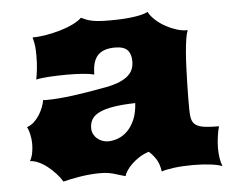

<svg xmlns="http://www.w3.org/2000/svg" viewBox="-44 -577 755 632"><g transform="rotate(-5 334.0 -261.0)"><path d="M37.1 -71.8Q43.5 -83 46.4 -97.7Q49.3 -112.3 49.3 -127.4Q49.3 -143.1 45.9 -158.7Q42.5 -174.3 37.1 -184.1Q50.3 -188.5 60.8 -198.2Q71.3 -208 78.9 -220.2Q86.4 -232.4 91.3 -245.1Q96.2 -257.8 97.7 -268.6Q100.1 -267.6 103 -267.6Q106 -267.6 109.4 -267.6Q145.5 -267.6 196.8 -274.4Q248 -281.2 307.6 -292.5Q335.4 -297.9 353.5 -305.7Q371.6 -313.5 382.3 -323.5Q393.1 -333.5 397.2 -345.2Q401.4 -356.9 401.4 -370.1Q401.4 -394 389.4 -407Q377.4 -419.9 348.1 -419.9Q309.6 -419.9 291.3 -400.6Q272.9 -381.3 272.9 -337.4Q256.8 -341.3 233.9 -343Q210.9 -344.7 183.1 -344.7Q168.9 -344.7 154.5 -344.2Q140.1 -343.8 126.5 -343Q112.8 -342.3 101.1 -340.8Q89.4 -339.4 81.1 -337.4Q84 -352.5 86.2 -371.6Q88.4 -390.6 88.4 -416Q88.4 -424.3 88.1 -431.4Q87.9 -438.5 87.2 -445.3Q86.4 -452.1 85 -459.7Q83.5 -467.3 81.1 -476.6Q101.6 -476.6 126 -480.7Q150.4 -484.9 173.6 -491.7Q196.8 -498.5 215.8 -507.8Q234.9 -517.1 245.1 -527.3Q253.9 -522.9 262.2 -519.8Q270.5 -516.6 281.2 -514.4Q292 -512.2 306.2 -511.2Q320.3 -510.3 340.3 -510.3Q386.2 -510.3 418.7 -514.9Q451.2 -519.5 465.3 -527.3Q473.1 -512.7 487.8 -499.5Q502.4 -486.3 519.8 -476.8Q537.1 -467.3 554.9 -461.7Q572.8 -456.1 587.4 -456.1H591.8Q587.4 -445.3 584.5 -426.3Q581.5 -407.2 579.6 -383.5Q577.6 -359.9 576.7 -333.5Q575.7 -307.1 575 -281.5Q574.2 -255.9 574.2 -233.4Q574.2 -210.9 574.2 -195.3Q574.2 -175.3 577.6 -162.8Q581.1 -150.4 591.1 -143.6Q601.1 -136.7 619.4 -134.3Q637.7 -131.8 667 -131.8Q665 -126 663.3 -117.4Q661.6 -108.9 660.2 -99.1Q658.7 -89.4 658 -79.6Q657.2 -69.8 657.2 -61.5Q657.2 -23.4 667 0Q655.3 -5.4 628.9 -8.8Q602.5 -12.2 571.3 -12.2Q536.1 -12.2 509 -8.8Q481.9 -5.4 466.3 0Q462.4 -26.9 451.4 -43Q440.4 -59.1 429.2 -68.4Q412.1 -63 397.9 -54Q383.8 -44.9 372.8 -34.4Q361.8 -23.9 355 -13.4Q348.1 -2.9 346.2 4.9Q335 2 325.9 -1Q316.9 -3.9 307.6 -6.6Q298.3 -9.3 287.6 -10.7Q276.9 -12.2 262.2 -12.2Q247.1 -12.2 230.2 -10.7Q213.4 -9.3 196.8 -6.6Q180.2 -3.9 165.8 -1Q151.4 2 141.1 4.9Q132.8 -8.8 120.6 -22.2Q108.4 -35.6 94.5 -46.6Q80.6 -57.6 65.7 -64.5Q50.8 -71.3 37.1 -71.8ZM247.1 -162.6Q247.1 -150.9 252 -141.8Q256.8 -132.8 264.4 -126.7Q272 -120.6 281.2 -117.4Q290.5 -114.3 299.3 -114.3Q315.4 -114.3 332.3 -120.6Q349.1 -127 363.3 -140.9Q377.4 -154.8 387.2 -177.2Q397 -199.7 398.9 -231.9Q356.9 -231 327.9 -226.3Q298.8 -221.7 280.8 -213.1Q262.7 -204.6 254.9 -191.9Q247.1 -179.2 247.1 -162.6Z"/></g></svg>

Font: Arbutus
Style: Regular
Weight: 400
Designer: Karolina Lach
Foundry: Sorkin Type Co.
Version: Version 1.003